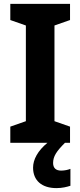

<svg xmlns="http://www.w3.org/2000/svg" viewBox="-20 -734 413 987"><path d="M253 104C253 70 270 44 314 0H340V-83L260 -111V-603L340 -631V-714H33V-631L113 -603V-111L33 -83V0H224C174 41 150 86 150 128C150 194 195 233 270 233C300 233 323 227 342 221V134C330 139 312 143 294 143C268 143 253 130 253 104Z"/></svg>

Font: Noto Sans Devanagari SemiCondensed
Style: Bold
Weight: 700
Width: 4
Designer: Jelle Bosma - Monotype Design Team
Foundry: Monotype Imaging Inc.
Version: Version 2.004